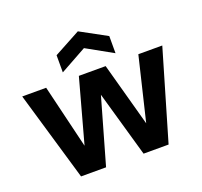

<svg xmlns="http://www.w3.org/2000/svg" viewBox="-125 -866 1065 1010"><g transform="rotate(-20 408.0 -361.5)"><path d="M163 0 16 -501H150L249 -89H220L333 -501H483L596 -89H567L666 -501H800L653 0H513L392 -424H424L303 0ZM260 -547V-643L408 -723L555 -643V-547L408 -629Z"/></g></svg>

Font: DM Sans 18pt
Style: Bold
Weight: 700
Designer: Colophon Foundry, Jonny Pinhorn
Foundry: Colophon Foundry
Version: Version 4.004;gftools[0.9.30]